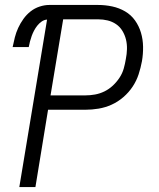

<svg xmlns="http://www.w3.org/2000/svg" viewBox="-20 -755 640 775"><path d="M123 0H58L170 -676Q158 -675 148 -668Q138 -661 130.5 -651.5Q123 -642 117.5 -631.5Q112 -621 108 -610Q104 -599 101 -587.5Q98 -576 96 -565H31Q35 -585 40 -604.5Q45 -624 53.5 -642.5Q62 -661 74.5 -678.5Q87 -696 103.5 -709Q120 -722 140 -728.5Q160 -735 179 -735H375Q405 -735 433 -729Q461 -723 485 -709Q509 -695 525 -672.5Q541 -650 549 -623Q557 -596 557.5 -566.5Q558 -537 553 -508Q548 -481 539.5 -455Q531 -429 515.5 -405.5Q500 -382 478 -363Q456 -344 430.5 -332.5Q405 -321 378 -316.5Q351 -312 324 -312H174ZM184 -370H325Q344 -370 363.5 -373.5Q383 -377 401.5 -386Q420 -395 435.5 -409.5Q451 -424 462.5 -441.5Q474 -459 479.5 -478.5Q485 -498 488 -517Q492 -537 492.5 -557Q493 -577 488.5 -595.5Q484 -614 474 -630.5Q464 -647 448.5 -657.5Q433 -668 414.5 -672.5Q396 -677 376 -677H235Z"/></svg>

Font: Iosevka Aile Light
Style: Italic
Weight: 300
Italic angle: -9°
Designer: Belleve Invis
Foundry: Belleve Invis
Version: Version 31.1.0; ttfautohint (v1.8.4)